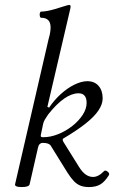

<svg xmlns="http://www.w3.org/2000/svg" viewBox="-20 -745 462 778"><path d="M68 13Q53 13 46.5 10Q40 7 41 2L177 -587Q182 -604 183.5 -615Q185 -626 185 -634Q185 -673 147 -673Q143 -673 141.5 -679.5Q140 -686 141.5 -692Q143 -698 147 -698Q157 -698 171 -700.5Q185 -703 203.5 -708.5Q222 -714 244 -721Q250 -723 254.5 -724Q259 -725 260 -725Q266 -725 266 -719Q266 -716 265.5 -713Q265 -710 264 -706L172 -312L179 -309Q200 -340 226.5 -364Q253 -388 281.5 -402Q310 -416 334 -416Q363 -416 379.5 -397Q396 -378 396 -346Q396 -323 379 -297.5Q362 -272 326.5 -244Q291 -216 237 -184Q234 -183 234 -179Q234 -175 237 -170L300 -69Q325 -28 357 -28Q379 -28 402 -52Q406 -55 411.5 -52.5Q417 -50 420.5 -45Q424 -40 421 -35Q405 -9 387 2Q369 13 340 13Q321 13 306.5 7.5Q292 2 279.5 -11Q267 -24 253 -46L186 -154Q179 -166 154 -166Q138 -166 134 -147L100 2Q97 13 68 13ZM155 -189Q185 -189 216 -201.5Q247 -214 273 -234.5Q299 -255 315 -279.5Q331 -304 331 -328Q331 -367 298 -367Q271 -367 240 -345.5Q209 -324 175 -281Q166 -268 161.5 -260Q157 -252 155 -244L146 -201Q146 -200 145.5 -198Q145 -196 145 -194Q145 -189 155 -189Z"/></svg>

Font: Junicode VF
Style: Italic
Weight: 400
Italic angle: -11°
Designer: Peter S. Baker
Version: Version 2.209